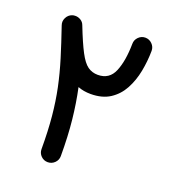

<svg xmlns="http://www.w3.org/2000/svg" viewBox="-126 -723 766 863"><g transform="rotate(20 257.5 -292.0)"><path d="M200.2 45.9Q181.2 45.9 167.7 32.5Q154.3 19 154.3 0Q154.3 -86.9 147.7 -155.8Q141.1 -224.6 128.2 -286.4Q115.2 -348.1 95.5 -412.4Q75.7 -476.6 49.3 -553.7Q43 -571.3 51.5 -588.6Q60.1 -606 77.6 -612.3Q84.5 -614.7 91.8 -614.7Q106 -615.2 118.7 -607.4Q131.3 -599.6 136.2 -585.4Q165.5 -510.3 186.8 -470Q208 -429.7 229 -414.8Q250 -399.9 277.3 -399.9Q332.5 -399.9 353.8 -451.2Q375 -502.4 376 -584Q376 -603 389.6 -616.7Q403.3 -630.4 421.9 -630.4Q440.9 -630.4 454.6 -616.7Q468.3 -603 468.3 -584Q467.8 -534.2 458.3 -485.1Q448.7 -436 427 -396Q405.3 -356 368.4 -332Q331.5 -308.1 276.4 -308.1Q242.7 -308.1 215.3 -318.8Q230.5 -248 238.5 -171.6Q246.6 -95.2 246.6 0Q246.6 19 232.9 32.5Q219.2 45.9 200.2 45.9Z"/></g></svg>

Font: Mikhak Medium
Style: Regular
Weight: 500
Designer: Amin Abedi
Version: Version 3.3